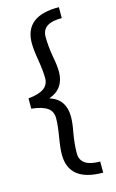

<svg xmlns="http://www.w3.org/2000/svg" viewBox="-127 -756 566 936"><g transform="rotate(-15 155.5 -287.5)"><path d="M100 -7Q100 -39 109 -91Q119 -151 119 -186Q119 -221 93.5 -238.5Q68 -256 14 -262V-314Q67 -319 92.5 -337Q118 -355 118 -389Q118 -423 108 -485Q99 -537 99 -569Q99 -707 272 -705V-650Q172 -651 172 -582Q172 -536 182 -478Q191 -433 191 -400Q191 -359 171 -330Q151 -301 114 -289V-287Q152 -275 171.5 -246.5Q191 -218 191 -175Q191 -142 182 -97Q172 -39 172 6Q172 74 272 74V130Q100 130 100 -7Z"/></g></svg>

Font: Martel Sans Light
Style: Regular
Weight: 300
Designer: Dan Reynolds and Mathieu Réguer
Foundry: Dan Reynolds and Mathieu Réguer
Version: Version 1.002; ttfautohint (v1.1) -l 5 -r 5 -G 72 -x 0 -D la